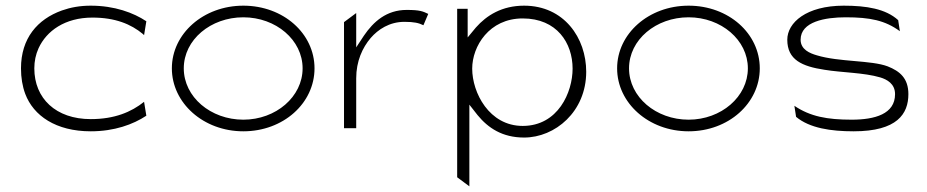

<svg xmlns="http://www.w3.org/2000/svg" viewBox="-20 -482 3270 677"><path d="M54 -241C54 -208 59 -178 69 -151C98 -74 177 -19 300 -19C383 -19 449 -43 496 -74L488 -123C443 -87 384 -62 300 -62C177 -62 101 -135 101 -241C101 -266 106 -290 116 -312C144 -373 209 -420 306 -420C386 -420 442 -397 484 -362L488 -358L496 -407C451 -437 384 -462 300 -462C262 -462 229 -456 198 -445C112 -414 54 -347 54 -241Z M586 -241C586 -119 697 -19 838 -19C979 -19 1089 -118 1089 -241C1089 -364 979 -462 838 -462C697 -462 586 -363 586 -241ZM628 -241C628 -342 723 -421 838 -421C953 -421 1047 -341 1047 -241C1047 -141 953 -60 838 -60C723 -60 628 -140 628 -241Z M1193 -30H1236V-206C1236 -266 1258 -314 1287 -348C1313 -378 1353 -405 1406 -405C1440 -405 1457 -401 1473 -393L1490 -433C1471 -442 1461 -447 1414 -447C1343 -447 1297 -406 1263 -356L1236 -315V-436L1193 -404Z M1592 143 1635 175V-113L1664 -76C1701 -31 1751 3 1828 3C1937 3 2047 -88 2047 -229C2047 -348 1969 -462 1828 -462C1750 -462 1696 -428 1658 -385L1629 -350V-451H1592ZM1645 -240C1645 -319 1705 -417 1823 -417C1944 -417 1999 -330 1999 -240C1999 -157 1948 -38 1823 -38C1705 -38 1645 -155 1645 -240Z M2156 -241C2156 -119 2267 -19 2408 -19C2549 -19 2659 -118 2659 -241C2659 -364 2549 -462 2408 -462C2267 -462 2156 -363 2156 -241ZM2198 -241C2198 -342 2293 -421 2408 -421C2523 -421 2617 -341 2617 -241C2617 -141 2523 -60 2408 -60C2293 -60 2198 -140 2198 -241Z M2756 -342C2756 -271 2808 -248 2887 -236C2947 -226 3027 -226 3084 -209C3107 -202 3136 -187 3136 -150C3136 -80 3065 -60 2983 -60C2897 -60 2837 -71 2781 -109L2787 -70C2835 -30 2910 -19 2990 -19C3144 -19 3183 -81 3183 -150C3183 -206 3153 -231 3110 -248C3052 -270 2939 -263 2860 -287C2836 -294 2803 -307 2803 -342C2803 -406 2890 -421 2962 -421C3048 -421 3101 -410 3153 -372L3147 -411C3103 -451 3035 -462 2955 -462C2823 -462 2756 -402 2756 -342Z"/></svg>

Font: Charger Sport
Style: HLExt
Weight: 100
Designer: Jasper
Foundry: Cannot Into Space Fonts
Version: Version 1.1